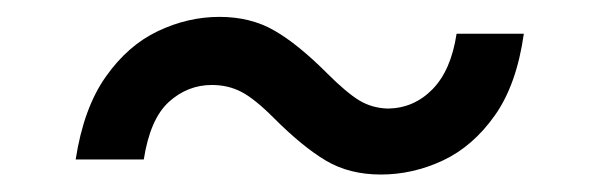

<svg xmlns="http://www.w3.org/2000/svg" viewBox="-20 -400 691 223"><path d="M67.9 -214.8Q77.1 -274.4 102.8 -310.8Q128.4 -347.2 163.3 -363.8Q198.2 -380.4 234.9 -380.4Q271 -380.4 298.3 -364.7Q325.7 -349.1 359.9 -314.9Q382.3 -292.5 397.2 -283.4Q412.1 -274.4 430.7 -273.9Q460.9 -274.4 482.4 -296.4Q503.9 -318.4 510.3 -360.8H588.4Q580.1 -301.8 554.7 -265.9Q529.3 -230 494.4 -213.6Q459.5 -197.3 422.4 -197.3Q385.7 -197.3 358.6 -213.4Q331.5 -229.5 298.3 -262.7Q275.9 -285.2 260.5 -293.2Q245.1 -301.3 226.1 -301.3Q197.8 -301.3 176 -281.5Q154.3 -261.7 147 -214.8Z"/></svg>

Font: Inter 20pt
Style: Italic
Weight: 400
Italic angle: -9.3988°
Version: Version 4.001;git-66647c0bb